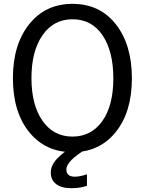

<svg xmlns="http://www.w3.org/2000/svg" viewBox="-20 -783 761 1010"><path d="M247.1 125Q247.1 86.9 279.8 52.2Q312.5 17.6 352.5 -3.9H441.4Q329.1 62.5 329.1 108.4Q329.1 146.5 374 146.5Q399.4 146.5 437.5 133.8V194.3Q402.3 207 355.5 207Q302.7 207 274.9 185.1Q247.1 163.1 247.1 125ZM47.9 -372.1Q47.9 -547.9 133.3 -655.3Q218.8 -762.7 361.3 -762.7Q504.9 -762.7 589.4 -655.3Q673.8 -547.9 673.8 -371.1Q673.8 -193.4 588.4 -87.9Q502.9 17.6 361.3 17.6Q218.8 17.6 133.3 -88.4Q47.9 -194.3 47.9 -372.1ZM145.5 -372.1Q145.5 -230.5 203.6 -147.5Q261.7 -64.5 361.3 -64.5Q460 -64.5 518.1 -146Q576.2 -227.5 576.2 -371.1Q576.2 -512.7 519.5 -597.2Q462.9 -681.6 361.3 -681.6Q261.7 -681.6 203.6 -597.7Q145.5 -513.7 145.5 -372.1Z"/></svg>

Font: Gothic A1 Medium
Style: Regular
Weight: 500
Designer: HanYang I&C Co.,Ltd.
Foundry: HanYang I&C Co.,Ltd.
Version: Version 2.50